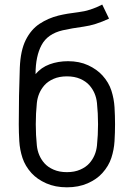

<svg xmlns="http://www.w3.org/2000/svg" viewBox="-20 -800 577 828"><path d="M273.4 -536.1Q322.3 -536.1 360.1 -518.6Q397.9 -501 421.9 -474.6Q449.2 -444.3 460.4 -409.2Q471.7 -374 473.9 -337.2Q476.1 -300.3 476.1 -264.2Q476.1 -228.5 473.9 -191.4Q471.7 -154.3 460.2 -119.1Q448.7 -84 421.4 -53.7Q397.5 -26.9 358.2 -9.5Q318.8 7.8 268.6 7.8Q218.3 7.8 179.2 -9.5Q140.1 -26.9 115.7 -53.7Q88.4 -84 76.9 -119.1Q65.4 -154.3 63.2 -191.4Q61 -228.5 61 -264.2Q61 -389.2 65.4 -507.8Q68.4 -582.5 91.1 -627.7Q113.8 -672.9 150.6 -697.3Q187.5 -721.7 232.4 -732.9Q268.6 -741.7 318.8 -747.6Q369.1 -753.4 420.9 -780.3L450.2 -719.7Q391.1 -691.9 340.6 -685.1Q290 -678.2 250.5 -669.4Q185.5 -654.3 159.4 -606Q133.3 -557.6 133.3 -480.5Q157.7 -509.3 194.1 -522.7Q230.5 -536.1 273.4 -536.1ZM268.6 -470.7Q235.8 -470.7 211.2 -460Q186.5 -449.2 171.4 -432.1Q143.6 -400.4 138.9 -355.7Q134.3 -311 134.3 -264.2Q134.3 -217.3 138.9 -172.6Q143.6 -127.9 171.4 -96.2Q186.5 -79.1 211.2 -68.4Q235.8 -57.6 268.6 -57.6Q301.3 -57.6 325.9 -68.4Q350.6 -79.1 365.7 -96.2Q393.6 -127.9 398.2 -172.6Q402.8 -217.3 402.8 -264.2Q402.8 -311 398.2 -355.7Q393.6 -400.4 365.7 -432.1Q350.6 -449.2 325.9 -460Q301.3 -470.7 268.6 -470.7Z"/></svg>

Font: Gidole
Style: Regular
Weight: 400
Version: Version 2.100; ttfautohint (v1.8.4.7-5d5b)